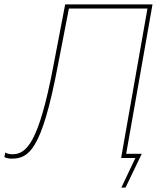

<svg xmlns="http://www.w3.org/2000/svg" viewBox="-40 -720 753 875"><path d="M12 3C91 3 150 -34 223 -418L274 -681H632L512 0H577L513 135H532L606 -19H535L655 -700H257L203 -418C136 -65 79 -17 16 -17C5 -17 -9 -20 -16 -25L-20 -4C-12 0 0 3 12 3Z"/></svg>

Font: Fixel Display 20240404 Thin
Style: Italic
Weight: 100
Italic angle: -10°
Designer: AlfaBravo + MacPaw
Foundry: Kyrylo Tkachov, Marchela Mozhyna, Serhii Makarenko, Maria Weinstein, Zakhar Kryvoshyya
Version: Version 1.211;Glyphs 3.2 (3225)